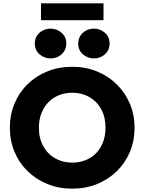

<svg xmlns="http://www.w3.org/2000/svg" viewBox="-20 -1115 866 1150"><path d="M412.5 15Q332 15 263.8 -12.8Q195.5 -40.5 145 -90Q94.5 -139.5 66.8 -206Q39 -272.5 39 -350Q39 -428 66.8 -494.5Q94.5 -561 145 -610.5Q195.5 -660 263.8 -687.5Q332 -715 412.5 -715Q493.5 -715 561.5 -687Q629.5 -659 680 -609Q730.5 -559 758.2 -492.8Q786 -426.5 786 -350Q786 -272.5 758.2 -206Q730.5 -139.5 680 -90Q629.5 -40.5 561.5 -12.8Q493.5 15 412.5 15ZM412.5 -141Q456 -141 492.2 -155.5Q528.5 -170 555.5 -197.5Q582.5 -225 597.2 -263.8Q612 -302.5 612 -350Q612 -414 586.2 -461Q560.5 -508 515.2 -533.8Q470 -559.5 412.5 -559.5Q369.5 -559.5 333 -544.8Q296.5 -530 269.8 -502.5Q243 -475 228 -436.5Q213 -398 213 -350Q213 -286.5 239 -239.5Q265 -192.5 310.2 -166.8Q355.5 -141 412.5 -141ZM283 -765Q246.5 -765 217.5 -789.2Q188.5 -813.5 188.5 -854.5Q188.5 -881.5 201.8 -901.5Q215 -921.5 236.8 -932.5Q258.5 -943.5 283 -943.5Q319.5 -943.5 348.2 -919.2Q377 -895 377 -854.5Q377 -827 363.5 -806.8Q350 -786.5 328.5 -775.8Q307 -765 283 -765ZM543 -765Q506.5 -765 477.5 -789.2Q448.5 -813.5 448.5 -854.5Q448.5 -881.5 461.8 -901.5Q475 -921.5 496.5 -932.5Q518 -943.5 543 -943.5Q579 -943.5 607.8 -919.2Q636.5 -895 636.5 -854.5Q636.5 -827 623 -806.8Q609.5 -786.5 588 -775.8Q566.5 -765 543 -765ZM225.5 -994V-1095H600V-994Z"/></svg>

Font: Geologica Cursive
Style: Bold
Weight: 700
Designer: Sindre Bremnes, Frode Helland
Foundry: Monokrom Skriftforlag AS
Version: Version 1.010;gftools[0.9.28]